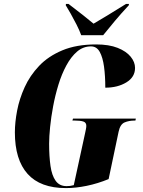

<svg xmlns="http://www.w3.org/2000/svg" viewBox="-20 -951 731 981"><path d="M317 10Q186 10 121 -62.5Q56 -135 56 -275Q56 -326 67.5 -386Q79 -446 106 -505.5Q133 -565 180 -614.5Q227 -664 299 -694Q371 -724 471 -724Q537 -724 581 -706.5Q625 -689 647.5 -661.5Q670 -634 670 -604Q670 -557 625.5 -530Q581 -503 518 -503Q518 -563 511.5 -610.5Q505 -658 489.5 -686Q474 -714 445 -714Q405 -714 374 -687.5Q343 -661 319 -616.5Q295 -572 278.5 -518Q262 -464 251.5 -408Q241 -352 236 -302Q231 -252 231 -217Q231 -152 238 -103Q245 -54 264.5 -27Q284 0 320 0Q329 0 337.5 -1Q346 -2 357 -5L414 -267Q417 -281 419 -291Q421 -301 421 -308Q421 -325 406 -330Q391 -335 364 -335H350L353 -345H674L672 -335H668Q639 -335 616.5 -325.5Q594 -316 586 -278L535 -36Q479 -13 423 -1.5Q367 10 317 10ZM395 -771Q386 -796 371 -825.5Q356 -855 341 -881.5Q326 -908 316 -924L317 -931H330Q375 -897 405 -873Q435 -849 458 -830Q488 -847 528.5 -872Q569 -897 624 -931H639L638 -924Q598 -881 567 -844Q536 -807 507 -771Z"/></svg>

Font: Noto Serif Display ExtraCondensed Black
Style: Italic
Weight: 900
Width: 2
Italic angle: -12°
Designer: Monotype Design Team
Foundry: Monotype Imaging Inc.
Version: Version 2.009